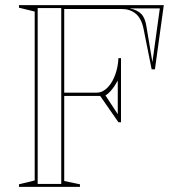

<svg xmlns="http://www.w3.org/2000/svg" viewBox="-20 -728 661 748"><path d="M53.9 0V-10L115.2 -25V-683L53.9 -698V-708H618.1L583.6 -457.9H570.8L538.6 -618.9Q530 -657.6 508 -675.3Q486 -693 454.1 -693H230.2V-367.1H357.1Q371.3 -367.1 383.3 -374.5Q395.4 -381.8 404.6 -393.3Q418.7 -409.1 429.2 -437.9Q439.7 -466.8 441.4 -501.5H451.4V-251.7H441.4L370.2 -354.3H230.2V-22.8L291.5 -10V0ZM126.8 -11.5H218.6V-696.5H126.8ZM390.9 -356.1 438.8 -283.2V-414.1Q433.5 -404.4 426.1 -393.1Q418.6 -381.8 409.9 -372.1Q401.1 -362.4 390.9 -356.1ZM573.7 -485.8 602.7 -695.4H484.5Q516 -689.3 531 -673Q546.1 -656.7 550.8 -623.1Z"/></svg>

Font: Kalnia Glaze Thin
Style: Regular
Weight: 100
Version: Version 1.110